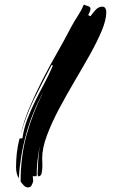

<svg xmlns="http://www.w3.org/2000/svg" viewBox="-20 -696 534 838"><path d="M426 -667Q436 -667 440 -659.5Q444 -652 444 -644Q444 -609 423.5 -560.5Q403 -512 371.5 -456Q340 -400 304 -339Q268 -278 236.5 -218.5Q205 -159 184.5 -104Q164 -49 164 -4Q164 1 164.5 9Q165 17 165 28Q165 44 162 58.5Q159 73 148 74L144 67Q145 34 147 1Q149 -30 154 -60Q140 6 140 73H123L125 95Q123 103 118 112.5Q113 122 103 122Q92 122 83.5 113Q75 104 70 96Q70 -12 95.5 -105.5Q121 -199 169 -295Q121 -207 94.5 -112Q68 -17 62 83Q50 61 50 35Q50 2 53.5 -28.5Q57 -59 65 -91L78 -93Q84 -136 99.5 -176.5Q115 -217 134 -255.5Q153 -294 173.5 -332Q194 -370 211 -410L205 -412Q165 -336 127 -260Q92 -188 70 -108Q84 -168 108 -225Q134 -286 164 -345Q194 -404 227 -461.5Q260 -519 290 -577Q304 -603 319.5 -626.5Q335 -650 346 -676Q352 -673 363.5 -669.5Q375 -666 375 -658Q375 -652 371.5 -644Q368 -636 365 -630L375 -625Q383 -637 396.5 -652Q410 -667 426 -667ZM68 -100Q69 -104 70 -108Q69 -104 68 -100Z"/></svg>

Font: Finger Paint
Style: Regular
Weight: 400
Designer: Ralph du Carrois
Foundry: Ralph du Carrois
Version: Version 1.001